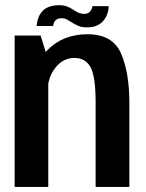

<svg xmlns="http://www.w3.org/2000/svg" viewBox="-20 -734 573 754"><path d="M37.5 0H169.5V-497.5L139.5 -594.5H37.5ZM355.5 0H488V-331.5Q488 -449 455.2 -524.2Q422.5 -599.5 323.5 -599.5Q225.5 -599.5 163.8 -534.8Q102 -470 102 -394L166 -366Q166 -428 196.8 -467.2Q227.5 -506.5 272 -506.5Q315.5 -506.5 335.5 -470Q355.5 -433.5 355.5 -333ZM320.5 -626.5Q343 -626.5 357.8 -632.5Q372.5 -638.5 382 -648.2Q391.5 -658 397 -669.2Q402.5 -680.5 404.8 -691.2Q407 -702 406.5 -710H343Q342.5 -704.5 339.2 -697Q336 -689.5 328.8 -684.5Q321.5 -679.5 310.5 -679.5Q298 -679.5 287.5 -684.5Q277 -689.5 266.5 -696.5Q256 -703.5 243.2 -708.5Q230.5 -713.5 212.5 -713.5Q190.5 -713.5 174.8 -708Q159 -702.5 149.2 -693Q139.5 -683.5 134.2 -672.5Q129 -661.5 126.8 -650.8Q124.5 -640 124 -632H188.5Q189 -637.5 192 -645Q195 -652.5 202.2 -657.5Q209.5 -662.5 222 -662.5Q233.5 -662.5 243.5 -657Q253.5 -651.5 264.5 -644.5Q275.5 -637.5 288.8 -632Q302 -626.5 320.5 -626.5Z"/></svg>

Font: Anybody SemiCondensed SemiBold
Style: Regular
Weight: 600
Width: 4
Version: Version 1.113;gftools[0.9.25]